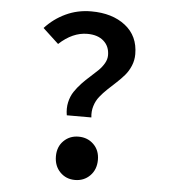

<svg xmlns="http://www.w3.org/2000/svg" viewBox="-51 -728 702 787"><g transform="rotate(5 300.0 -335.0)"><path d="M230 -249Q225.1 -277.3 230.7 -302.5Q236.3 -327.6 249 -346.7Q261.7 -365.7 278.1 -383.1Q294.4 -400.4 311.8 -415.5Q329.1 -430.7 343.8 -445.1Q358.4 -459.5 367.7 -475.8Q377 -492.2 377 -508.8Q377 -545.4 352.5 -567.1Q328.1 -588.9 285.2 -588.9Q224.6 -588.9 168.9 -537.1L104 -597.2Q140.1 -636.7 188.5 -659.4Q236.8 -682.1 293 -682.1Q379.9 -682.1 433.8 -639.9Q487.8 -597.7 487.8 -522.9Q487.8 -497.6 478.3 -474.9Q468.8 -452.1 453.9 -434.8Q439 -417.5 421.1 -401.1Q403.3 -384.8 386.2 -368.7Q369.1 -352.5 355.5 -335.4Q341.8 -318.4 335 -296.1Q328.1 -273.9 331.1 -249ZM286.1 12.2Q249.5 12.2 224.9 -12.9Q200.2 -38.1 200.2 -78.1Q200.2 -117.2 224.9 -141.6Q249.5 -166 286.1 -166Q323.2 -166 348.1 -141.6Q373 -117.2 373 -78.1Q373 -38.1 348.1 -12.9Q323.2 12.2 286.1 12.2Z"/></g></svg>

Font: Office Code Pro Medium
Style: Regular
Weight: 500
Designer: Nathan Rutzky & Paul D. Hunt
Foundry: Adobe Systems Incorporated
Version: Version 1.004;PS 001.004;hotconv 1.0.70;makeotf.lib2.5.58329